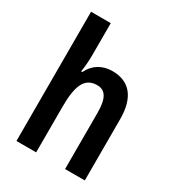

<svg xmlns="http://www.w3.org/2000/svg" viewBox="-182 -869 894 978"><g transform="rotate(30 265.0 -380.0)"><path d="M181 -576V-760H65V0H181V-268C181 -392 206 -452 280 -452C329 -452 351 -414 351 -331V0H467V-360C467 -487 413 -553 311 -553C253 -553 205 -525 180 -472H173C178 -501 181 -537 181 -576Z"/></g></svg>

Font: Noto Sans Khmer Condensed SemiBold
Style: Regular
Weight: 600
Width: 3
Designer: Danh Hong and the Monotype Design Team
Foundry: Monotype Imaging Inc.
Version: Version 2.004